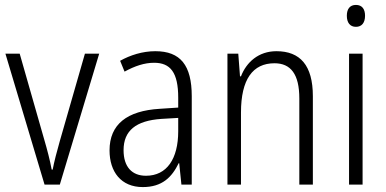

<svg xmlns="http://www.w3.org/2000/svg" viewBox="-20 -750 1567 780"><path d="M161 0H223L383 -532H325L223 -177C211 -135 200 -93 194 -61H190C183 -99 172 -141 160 -182L60 -532H2Z M611 -542C559 -542 509 -526 468 -503L486 -459C528 -482 567 -495 606 -495C672 -495 704 -456 704 -353V-313L629 -308C496 -300 425 -245 425 -139C425 -52 472 10 560 10C639 10 678 -30 706 -87H708L717 0H759V-359C759 -485 713 -542 611 -542ZM704 -271V-217C704 -105 658 -36 573 -36C516 -36 482 -72 482 -140C482 -219 532 -260 636 -267Z M1103 -542C1030 -542 981 -497 959 -440H955L948 -532H904V0H959V-293C959 -428 1007 -493 1095 -493C1161 -493 1196 -449 1196 -350V0H1251V-359C1251 -485 1199 -542 1103 -542Z M1426 -730C1401 -730 1389 -713 1389 -686C1389 -658 1402 -641 1426 -641C1450 -641 1463 -658 1463 -686C1463 -713 1451 -730 1426 -730ZM1453 -532H1398V0H1453Z"/></svg>

Font: Noto Sans Display SemiCondensed Light
Style: Regular
Weight: 300
Width: 4
Designer: Monotype Design Team
Foundry: Monotype Imaging Inc.
Version: Version 1.900